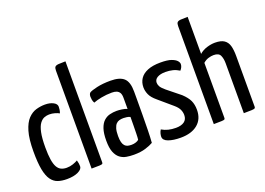

<svg xmlns="http://www.w3.org/2000/svg" viewBox="-106 -1006 1776 1286"><g transform="rotate(-20 782.0 -362.5)"><path d="M180 10Q143 10 115.5 0.5Q88 -9 69 -35.5Q50 -62 40.5 -111Q31 -160 31 -239Q31 -329 47 -383Q63 -437 89.5 -464.5Q116 -492 147.5 -501Q179 -510 210 -510Q245 -510 269 -497.5Q293 -485 293 -465Q293 -457 291.5 -445Q290 -433 285 -420Q273 -427 254 -432.5Q235 -438 214 -438Q197 -438 179.5 -431.5Q162 -425 147 -405Q132 -385 123.5 -345Q115 -305 115 -239Q115 -186 120.5 -151.5Q126 -117 137 -97.5Q148 -78 165 -70Q182 -62 204 -62Q228 -62 249.5 -69.5Q271 -77 284 -85Q288 -72 289.5 -61.5Q291 -51 291 -41Q291 -20 260 -5Q229 10 180 10Z M358 0V-698Q358 -717 364.5 -724.5Q371 -732 389 -733.5Q407 -735 439 -735V-16Q439 -8 435.5 -5Q432 -2 415.5 -1Q399 0 358 0Z M657 10Q629 10 603.5 5.5Q578 1 558 -14.5Q538 -30 526 -60Q514 -90 514 -142Q514 -194 525 -226.5Q536 -259 555 -276.5Q574 -294 598 -300Q622 -306 647 -306Q663 -306 684.5 -303Q706 -300 721 -293Q721 -293 721 -307Q721 -321 721 -339.5Q721 -358 721 -372Q721 -396 713.5 -408.5Q706 -421 692.5 -426.5Q679 -432 659 -432Q620 -432 584 -425Q548 -418 526 -409Q519 -421 517 -433.5Q515 -446 515 -456Q515 -463 517.5 -471Q520 -479 526 -483Q539 -491 580 -500.5Q621 -510 678 -510Q743 -510 772.5 -483Q802 -456 802 -388V-335Q802 -278 801.5 -220.5Q801 -163 800 -112.5Q799 -62 796 -24Q776 -12 741 -1Q706 10 657 10ZM665 -58Q681 -58 696 -63Q711 -68 717 -75Q719 -91 719.5 -119Q720 -147 720.5 -178Q721 -209 721 -236Q711 -241 697.5 -243Q684 -245 674 -245Q658 -245 644.5 -241.5Q631 -238 621 -227.5Q611 -217 605 -197Q599 -177 599 -144Q599 -117 603.5 -100Q608 -83 617 -73.5Q626 -64 638 -61Q650 -58 665 -58Z M991 10Q938 10 903.5 -2.5Q869 -15 869 -41Q869 -50 872 -62.5Q875 -75 883 -88Q905 -75 929.5 -69Q954 -63 983 -63Q1021 -63 1042.5 -78.5Q1064 -94 1064 -125Q1064 -145 1055.5 -164Q1047 -183 1024 -203L927 -286Q893 -314 881.5 -340.5Q870 -367 870 -392Q870 -427 887.5 -453.5Q905 -480 941.5 -495Q978 -510 1033 -510Q1085 -510 1111.5 -500Q1138 -490 1148.5 -477.5Q1159 -465 1159 -454Q1159 -433 1141 -413Q1119 -427 1095 -433Q1071 -439 1043 -439Q1007 -439 985.5 -426.5Q964 -414 964 -391Q964 -378 971.5 -364Q979 -350 1004 -329L1097 -254Q1130 -223 1143 -195Q1156 -167 1156 -129Q1156 -63 1112 -26.5Q1068 10 991 10Z M1229 0V-698Q1229 -717 1235.5 -724.5Q1242 -732 1259.5 -733.5Q1277 -735 1310 -735V-471Q1333 -491 1363.5 -500.5Q1394 -510 1422 -510Q1465 -510 1487.5 -494.5Q1510 -479 1518 -450Q1526 -421 1526 -378V-16Q1526 -8 1521.5 -5Q1517 -2 1499.5 -1Q1482 0 1443 0V-356Q1443 -389 1432.5 -412Q1422 -435 1385 -435Q1368 -435 1348 -429Q1328 -423 1310 -407V-16Q1310 -8 1306.5 -5Q1303 -2 1286 -1Q1269 0 1229 0Z"/></g></svg>

Font: Yanone Kaffeesatz ExtraLight
Style: Regular
Weight: 400
Version: Version 2.003